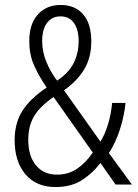

<svg xmlns="http://www.w3.org/2000/svg" viewBox="-20 -744 557 774"><path d="M225 -724Q282 -724 315 -686.5Q348 -649 348 -577Q348 -512 319.5 -464.5Q291 -417 238 -380L385 -173Q403 -202 415.5 -243Q428 -284 432 -329H486Q481 -277 463.5 -222.5Q446 -168 419 -127L512 0H446L385 -87Q352 -44 309 -17Q266 10 204 10Q126 10 82.5 -41.5Q39 -93 39 -179Q39 -248 70.5 -297.5Q102 -347 168 -391Q135 -440 116.5 -482.5Q98 -525 98 -579Q98 -647 132.5 -685.5Q167 -724 225 -724ZM224 -678Q189 -678 169.5 -651.5Q150 -625 150 -579Q150 -536 166.5 -495.5Q183 -455 210 -419Q256 -449 276.5 -489Q297 -529 297 -578Q297 -625 278 -651.5Q259 -678 224 -678ZM196 -353Q142 -316 118 -276.5Q94 -237 94 -180Q94 -115 125 -77.5Q156 -40 209 -40Q256 -40 291 -64Q326 -88 354 -129Z"/></svg>

Font: Noto Sans Telugu Condensed Light
Style: Regular
Weight: 300
Width: 3
Designer: Jelle Bosma - Monotype Design Team
Foundry: Monotype Imaging Inc.
Version: Version 2.005; ttfautohint (v1.8.4.7-5d5b)